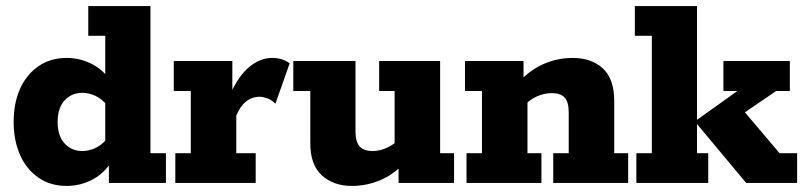

<svg xmlns="http://www.w3.org/2000/svg" viewBox="-20 -603 2656 633"><path d="M200 10Q146 10 106.5 -17.5Q67 -45 46 -92.5Q25 -140 25 -201Q25 -263 46 -310Q67 -357 106.5 -384.5Q146 -412 200 -412Q241 -412 279 -394Q317 -376 344 -338L327 -332V-485H271V-583H476V-98H527V0H339V-78L344 -64Q317 -26 279 -8Q241 10 200 10ZM252 -105Q272 -105 293.5 -114.5Q315 -124 333 -146L327 -94V-301L333 -256Q315 -278 293.5 -287.5Q272 -297 252 -297Q216 -297 193 -272Q170 -247 170 -201Q170 -155 193 -130Q216 -105 252 -105Z M558 0V-98H609V-303H553V-402H746V-274L737 -288Q766 -353 802 -382.5Q838 -412 877 -412Q912 -412 935 -394L888 -261Q875 -274 861 -279Q847 -284 836 -284Q811 -284 791.5 -268.5Q772 -253 759 -222V-98H823V0Z M1140 10Q1080 10 1041.5 -24.5Q1003 -59 1003 -131V-303H947V-402H1152V-170Q1152 -135 1166 -120Q1180 -105 1209 -105Q1232 -105 1256 -116Q1280 -127 1299 -147L1281 -112V-303H1230V-402H1431V-98H1477V0H1294V-65L1315 -67Q1277 -27 1232.5 -8.5Q1188 10 1140 10Z M1518 0V-98H1569V-303H1513V-402H1706V-337L1693 -335Q1731 -375 1775.5 -393.5Q1820 -412 1868 -412Q1930 -412 1967.5 -377.5Q2005 -343 2005 -270V-98H2051V0H1804V-98H1855V-232Q1855 -267 1841.5 -281.5Q1828 -296 1799 -296Q1776 -296 1752 -286Q1728 -276 1709 -255L1719 -290V-98H1765V0Z M2278 -98H2315V0H2078V-98H2129V-485H2073V-583H2278V-208L2411 -303H2365V-402H2584V-303H2539L2376 -192L2423 -248L2550 -98H2608V0H2440L2278 -194Z"/></svg>

Font: Rokkitt ExtraBold
Style: Regular
Weight: 800
Version: Version 3.103